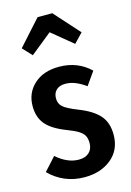

<svg xmlns="http://www.w3.org/2000/svg" viewBox="-124 -868 646 945"><g transform="rotate(-15 199.0 -395.5)"><path d="M363 -481 316 -414Q288 -434 263 -444Q238 -454 212 -454Q183 -454 166.5 -438.5Q150 -423 150 -396Q150 -369 168.5 -352.5Q187 -336 243 -314Q312 -287 345 -250Q378 -213 378 -151Q378 -74 324 -29.5Q270 15 187 15Q133 15 87.5 -4.5Q42 -24 8 -59L68 -125Q124 -76 182 -76Q215 -76 234 -93.5Q253 -111 253 -142Q253 -165 245 -179.5Q237 -194 217 -206.5Q197 -219 157 -234Q88 -261 58.5 -297Q29 -333 29 -389Q29 -456 76.5 -499.5Q124 -543 204 -543Q298 -543 363 -481ZM95 -631 51 -678 166 -806H241L356 -678L311 -631L204 -719Z"/></g></svg>

Font: Fira Sans Extra Condensed Medium
Style: Regular
Weight: 500
Width: 1
Designer: Carrois Corporate & Edenspiekermann AG
Foundry: Carrois Corporate GbR & Edenspiekermann AG
Version: Version 4.203